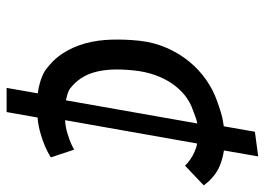

<svg xmlns="http://www.w3.org/2000/svg" viewBox="-130 -570 800 580"><g transform="rotate(90 270.0 -280.0)"><path d="M452.5 -660 434.5 -556.5Q460 -552.5 480.5 -544Q514.5 -530 540 -495.5L480.5 -439Q463.5 -456.5 439 -467.5Q433 -470 426.8 -472.2Q420.5 -474.5 413.5 -475.5L343 -76.5Q355.5 -77.5 366.2 -79.5Q377 -81.5 387 -85Q415.5 -94 432 -104L455.5 -33.5Q424 -14 385 -3Q373.5 0.5 361 3Q348.5 5.5 335 6.5L318.5 100H245.5L262 6Q243 3.5 225.5 -2Q208 -7.5 193.5 -16Q161 -39 141 -70Q121 -101 111 -137.8Q101 -174.5 99.8 -215.8Q98.5 -257 103 -300.5Q108 -345.5 124.5 -383.2Q141 -421 165.5 -451Q190 -481 220.8 -502.5Q251.5 -524 284.5 -535.5Q302.5 -542 321.5 -547.8Q340.5 -553.5 361.5 -556L378 -650ZM312 -462.5Q289.5 -455 269.5 -439.5Q249.5 -424 233.5 -401.2Q217.5 -378.5 206.8 -348.5Q196 -318.5 192.5 -282Q189 -247 190.2 -218.5Q191.5 -190 197.8 -167Q204 -144 216 -125.5Q228 -107 246.5 -92.5Q253.5 -87 263 -84.2Q272.5 -81.5 283 -79L353 -476Q341.5 -474 331.8 -470Q322 -466 312 -462.5Z"/></g></svg>

Font: B612
Style: Italic
Weight: 400
Italic angle: -10°
Designer: Nicolas Chauveau, Thomas Paillot, Jonathan Favre-Lamarine, Jean-Luc Vinot
Foundry: AIRBUS
Version: Version 1.008